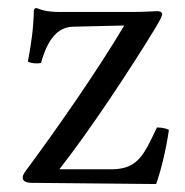

<svg xmlns="http://www.w3.org/2000/svg" viewBox="-20 -459 464 482"><path d="M71 -439C68.6 -439 65 -435.4 65 -433C64 -388 59 -353 50 -304C58.8 -300.3 71.4 -298.4 83 -301C103 -374 134 -391.3 164 -392L292 -395C224 -281 124 -137 46 -32C37.4 -20.4 37 -17 37 -12C37 -5 45 0 60 0L372 3C384 -31 397 -83 404 -133C397.5 -136.7 386 -139 374 -139L360 -110C334.5 -57.2 314.1 -35.2 262 -34H129C203 -128 307 -285 369 -387C384.3 -412.2 387 -420 387 -424C387 -428 382 -431 375 -431C370 -431 342 -429 313 -429H130C97.9 -429 85.5 -433.6 71 -439Z"/></svg>

Font: Libertinus Math
Style: Regular
Weight: 400
Designer: Philipp H. Poll
Foundry: Khaled Hosny
Version: Version 6.2